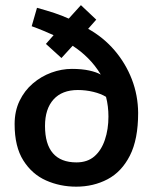

<svg xmlns="http://www.w3.org/2000/svg" viewBox="-20 -697 594 738"><path d="M318.8 -586.2Q377.5 -553.5 420.4 -503.4Q463.2 -453.2 486.9 -391.9Q510.5 -330.5 511 -262.8Q511 -161 479.2 -98.8Q447.5 -36.5 393.4 -8Q339.2 20.5 273 20.5Q210.8 20.5 157 -3.4Q103.2 -27.2 69.8 -80.1Q36.2 -133 36.2 -219.8Q36.2 -270 55.2 -309.4Q74.2 -348.8 106.2 -376.1Q138.2 -403.5 177.5 -417.9Q216.8 -432.2 256.5 -432.2Q294.5 -432.2 322.8 -426Q351 -419.8 367.5 -410.2Q345.8 -446 318.1 -473.5Q290.5 -501 259.2 -521L216.2 -474L156.5 -528.2L186 -561.8Q168.5 -569.5 146.8 -578.8Q125 -588 101.8 -596.2L122.2 -667Q160.2 -656.5 189.6 -646.8Q219 -637 244.2 -625.5L291 -677.2L350 -621.5ZM279.2 -351Q218.5 -351 185.8 -314.8Q153 -278.5 153 -213Q153 -143 183.5 -107.9Q214 -72.8 274 -72.8Q316 -72.8 342.9 -96.1Q369.8 -119.5 383.2 -159.8Q396.8 -200 396.8 -248.8Q396.8 -269 394.5 -287.9Q392.2 -306.8 387.5 -324.8Q368 -336.8 338.9 -343.9Q309.8 -351 279.2 -351Z"/></svg>

Font: Podkova VF Beta
Style: Regular
Weight: 400
Designer: Ilya Yudin
Foundry: Cyreal (www.cyreal.org)
Version: Version 2.100